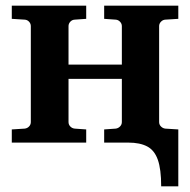

<svg xmlns="http://www.w3.org/2000/svg" viewBox="-20 -508 678 684"><path d="M615.2 155.8H554.2Q554.2 94.7 542.2 61Q530.3 27.3 504.4 13.7Q478.5 0 437 0H351.1V-46.9L392.1 -49.8Q400.9 -50.8 407.5 -57.4Q414.1 -64 414.1 -73.2V-227.1H224.1V-73.2Q224.1 -64 230.5 -57.4Q236.8 -50.8 246.1 -49.8L287.1 -46.9V0H22V-46.9L67.9 -49.8Q77.1 -50.8 83.5 -57.4Q89.8 -64 89.8 -73.2V-415Q89.8 -423.8 83.5 -430.7Q77.1 -437.5 67.9 -438L22 -440.9V-487.8H287.1V-440.9L246.1 -438Q236.8 -437.5 230.5 -430.7Q224.1 -423.8 224.1 -415V-277.8H414.1V-415Q414.1 -423.8 407.5 -430.7Q400.9 -437.5 392.1 -438L351.1 -440.9V-487.8H615.2V-440.9L568.8 -438Q560.1 -437.5 553.5 -430.7Q546.9 -423.8 546.9 -415V-73.2Q546.9 -64 553.5 -57.4Q560.1 -50.8 568.8 -49.8L615.2 -46.9Z"/></svg>

Font: Charis
Style: Bold
Weight: 700
Designer: Walt Agee, Miriam Martin, Annie Olsen, Victor Gaultney, Lorna Priest, Alan Ward, Bob Hallissy, Martin Hosken, Sharon Cor
Foundry: SIL Global
Version: Version 7.000